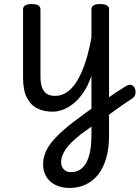

<svg xmlns="http://www.w3.org/2000/svg" viewBox="-20 -535 690 949"><path d="M492 -35Q509 -47 525 -58.5Q541 -70 555.5 -79.5Q570 -89 582 -96.5Q594 -104 603 -110Q620 -119 631 -114.5Q642 -110 647 -97Q652 -84 649 -70Q646 -56 632 -47Q617 -38 600 -26Q583 -14 565 -1.5Q547 11 529 24.5Q511 38 492 51ZM324 394Q285 394 255 379.5Q225 365 209 338.5Q193 312 193 279Q193 252 202 226Q211 200 231 173.5Q251 147 283 117.5Q315 88 360 55Q378 42 396 28.5Q414 15 432 2V-160Q415 -111 392 -77.5Q369 -44 343.5 -23.5Q318 -3 291.5 7Q265 17 240 17Q198 17 165 1Q132 -15 113 -52Q94 -89 94 -150V-489Q94 -502 104.5 -508.5Q115 -515 136 -515Q158 -515 169 -508.5Q180 -502 180 -489V-158Q180 -125 187.5 -103.5Q195 -82 211 -71.5Q227 -61 253 -61Q286 -61 314.5 -82Q343 -103 365.5 -142.5Q388 -182 404.5 -235Q421 -288 432 -350V-489Q432 -502 442.5 -508.5Q453 -515 475 -515Q497 -515 508 -508.5Q519 -502 519 -489V136Q519 197 505.5 245Q492 293 466.5 326Q441 359 405 376.5Q369 394 324 394ZM331 316Q355 316 374 304.5Q393 293 406 270Q419 247 425.5 212Q432 177 432 131V91Q420 99 408 108Q396 117 383 126Q356 147 337 165.5Q318 184 306 201Q294 218 288 234.5Q282 251 282 268Q282 280 287.5 291Q293 302 304 309Q315 316 331 316Z"/></svg>

Font: Playwrite AT
Style: Regular
Weight: 400
Designer: Veronika Burian, José Scaglione
Foundry: TypeTogether
Version: Version 1.002